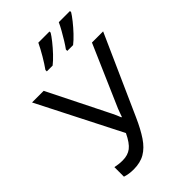

<svg xmlns="http://www.w3.org/2000/svg" viewBox="-276 -1050 1167 1167"><g transform="rotate(-45 308.0 -466.5)"><path d="M154 11Q114 11 81 0V-82Q97 -79 111.5 -77Q126 -75 146 -75Q190 -75 219.5 -97.5Q249 -120 277 -179L5 -714H105L301 -321Q306 -311 313 -295.5Q320 -280 325 -266H329Q333 -277 338.5 -292.5Q344 -308 348 -318L520 -714H616L388 -203Q356 -131 324 -83.5Q292 -36 252 -12.5Q212 11 154 11ZM561 -934Q551 -917 528 -888Q505 -859 478 -830.5Q451 -802 428 -784H378V-796Q392 -815 408 -841Q424 -867 439.5 -894.5Q455 -922 465 -944H561ZM385 -934Q375 -917 352 -888Q329 -859 302 -830.5Q275 -802 252 -784H202V-796Q223 -825 248 -867.5Q273 -910 289 -944H385Z"/></g></svg>

Font: Noto Sans Living
Style: Regular
Weight: 400
Designer: Monotype Design Team
Foundry: Monotype Imaging Inc.
Version: Version 2.013; ttfautohint (v1.8.4.7-5d5b)